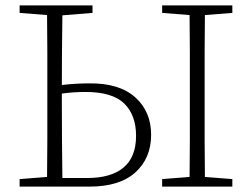

<svg xmlns="http://www.w3.org/2000/svg" viewBox="-20 -694 937 714"><path d="M53 -646V-674H324V-646L212 -637Q211 -570 210.5 -503.5Q210 -437 210 -378Q263 -384 313 -384Q424 -385 483 -332Q542 -279 542 -193Q542 -106 483.5 -53Q425 0 312 0H53V-28L155 -36Q156 -104 156 -172.5Q156 -241 156 -310V-364Q156 -433 156 -501.5Q156 -570 155 -638ZM583 -646V-674H844V-646L742 -638Q741 -571 741 -502Q741 -433 741 -364V-310Q741 -241 741 -172.5Q741 -104 742 -36L844 -28V0H583V-28L685 -36Q686 -104 686 -172.5Q686 -241 686 -310V-364Q686 -433 686 -501.5Q686 -570 685 -638ZM210 -310Q210 -240 210.5 -170.5Q211 -101 212 -32H304Q393 -32 439.5 -71Q486 -110 486 -189Q486 -266 442 -309Q398 -352 298 -352Q252 -352 210 -346Z"/></svg>

Font: Source Serif Pro Light
Style: Regular
Weight: 300
Designer: Frank Grießhammer
Foundry: Adobe Systems Incorporated
Version: Version 3.001;hotconv 1.0.111;makeotfexe 2.5.65597